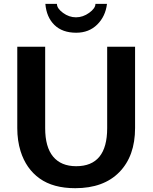

<svg xmlns="http://www.w3.org/2000/svg" viewBox="-20 -965 796 998"><path d="M476.1 -944.8H536.1Q528.3 -879.9 485.4 -837.4Q442.4 -794.9 376 -794.9Q304.2 -794.9 262.9 -835.2Q221.7 -875.5 215.8 -944.8H275.9Q275.9 -921.4 307.4 -898.2Q338.9 -875 375 -875Q411.1 -875 443.6 -898.4Q476.1 -921.9 476.1 -944.8ZM682.1 -298.8V-299.8Q682.1 -153.8 600.3 -70.3Q518.6 13.2 371.1 13.2Q256.8 13.2 186.3 -37.1Q115.7 -87.4 86.9 -179.2Q69.8 -234.4 69.8 -298.8V-722.2H214.8V-298.8Q214.8 -200.7 256.1 -150.9Q297.4 -101.1 376 -101.1Q537.1 -101.1 537.1 -298.8V-722.2H682.1Z"/></svg>

Font: Perun
Style: Bold
Weight: 700
Foundry: Copyright (c) Stefan Peev, Context Ltd, 2016
Version: Version 1.0000